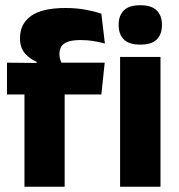

<svg xmlns="http://www.w3.org/2000/svg" viewBox="-20 -707 679 727"><path d="M228.2 -676.7Q268.6 -676.7 303.3 -670.4Q338.1 -664 363.8 -655.1L377.1 -542.2Q356.8 -547.7 334.4 -551.5Q312.1 -555.3 285.6 -555.3Q253.9 -555.3 236.3 -548.7Q218.7 -542.2 211.9 -530.3Q205.1 -518.4 205.1 -502.1V-500.8Q205.1 -489 208.7 -479.4Q212.4 -469.8 217.5 -461.4L118.7 -458V-473.3Q92.6 -483.5 74.2 -505.1Q55.8 -526.7 55.8 -560.8V-563.3Q55.8 -616.9 97.7 -646.8Q139.7 -676.7 228.2 -676.7ZM224.8 0H72.6V-426.6H224.8ZM363.8 -349.2H6.4V-469.7L138.3 -468.5L196.4 -469.7H376.5ZM587.7 0H434.7V-491.4H587.7ZM511.2 -538Q468.6 -538 449 -557.6Q429.3 -577.3 429.3 -610.9V-614.3Q429.3 -648 449 -667.6Q468.6 -687.2 511.2 -687.2Q553.5 -687.2 573.3 -667.6Q593.1 -648 593.1 -614.3V-610.9Q593.1 -576.8 573.3 -557.4Q553.5 -538 511.2 -538Z"/></svg>

Font: Anek Devanagari Medium
Style: Regular
Weight: 500
Designer: Kailash Malviya (Devanagari) & Yesha Goshar (Latin)
Foundry: Ek Type
Version: Version 1.003